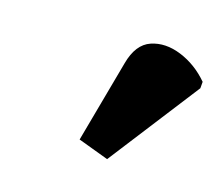

<svg xmlns="http://www.w3.org/2000/svg" viewBox="-48 -881 395 340"><g transform="rotate(15 149.5 -711.5)"><path d="M171 -601 115 -622 157 -773Q167 -810 192.5 -818.5Q218 -827 247.5 -815Q277 -803 299 -777L298 -765Z"/></g></svg>

Font: Noto Serif Condensed ExtraBold
Style: Italic
Weight: 800
Width: 3
Italic angle: -12°
Designer: Monotype Design Team
Foundry: Monotype Imaging Inc.
Version: Version 2.014; ttfautohint (v1.8.4.7-5d5b)